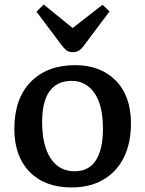

<svg xmlns="http://www.w3.org/2000/svg" viewBox="-20 -809 638 843"><path d="M294 14Q177 14 110 -54.5Q43 -123 43 -243Q43 -376 115 -449.5Q187 -523 310 -523Q421 -523 488 -455.5Q555 -388 555 -267Q555 -180 523.5 -117Q492 -54 433.5 -20Q375 14 294 14ZM308 -57Q370 -57 401 -105Q432 -153 432 -244Q432 -346 395 -400Q358 -454 294 -454Q232 -454 198.5 -409.5Q165 -365 165 -274Q165 -170 202.5 -113.5Q240 -57 308 -57ZM300 -580Q284 -580 273.5 -587Q263 -594 248 -614L140 -758L172 -789L299 -686L430 -788L461 -759L347 -607Q336 -592 324.5 -586Q313 -580 300 -580Z"/></svg>

Font: Literata 12pt Medium
Style: Regular
Weight: 500
Designer: Latin by Veronika Burian and Jose Scaglione. Greek by Irene Vlachou. Cyrillic by Vera Evstafieva.
Foundry: TypeTogether
Version: Version 3.002